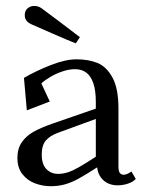

<svg xmlns="http://www.w3.org/2000/svg" viewBox="-20 -628 508 662"><path d="M40 -83.6Q40 -115.4 55 -137.3Q70 -159.2 95.4 -173.5Q120.8 -187.8 160.5 -201.6L310.4 -253.5V-276Q310.4 -316.4 301.6 -341.5Q292.9 -366.6 277 -378.1Q261.1 -389.5 238.6 -389.5Q218.6 -389.5 196.1 -382Q173.6 -374.5 154.3 -363.2Q135 -352 122.6 -340.4L151.6 -277.9L72.5 -247.6L62.6 -359.5Q104.8 -384 155.5 -403.8Q206.2 -423.5 244 -423.5Q284.9 -423.5 316.1 -410.9Q347.2 -398.2 367.8 -360.7Q388.4 -323.1 388.4 -253V-51.8Q388.4 -29.8 401.2 -26.2Q414 -22.8 433.2 -36.8L448.1 -11Q438.2 -0.5 421.1 5.2Q403.9 11 384.4 11Q367.9 11 353 4.4Q338.1 -2.2 327.8 -16.2Q317.4 -30.1 314.9 -51Q275.5 -25.5 251.6 -12.4Q227.8 0.8 204.8 7.4Q181.8 14 154.9 14Q127 14 100.8 4.2Q74.5 -5.6 57.2 -27.6Q40 -49.5 40 -83.6ZM310.4 -87.6V-217.9L179.9 -170.2Q152.9 -160.5 138.4 -143.9Q123.9 -127.4 123.9 -95.1Q123.9 -61.9 139.8 -45.2Q155.8 -28.5 180.2 -28.5Q197.1 -28.5 213.7 -33.8Q230.2 -39.1 251.2 -51Q272.2 -62.9 310.4 -87.6ZM87.8 -544.5Q76.8 -549.6 71.1 -557.1Q65.4 -564.5 65.4 -576.4Q65.4 -590.4 74.8 -598.9Q84.1 -607.5 98.1 -607.5Q105.5 -607.5 111.7 -605.4Q117.9 -603.4 123.6 -599.2Q134.5 -591.5 181.8 -555.9Q229 -520.2 255.5 -499.8L241.2 -478.5Q213.5 -489.4 162 -511.9Q110.5 -534.5 87.8 -544.5Z"/></svg>

Font: Didactic
Style: Regular
Weight: 400
Designer: Tyler Finck
Foundry: Etcetera Type Co
Version: Version 3.007;FEAKit 1.0